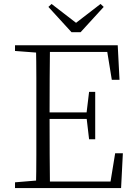

<svg xmlns="http://www.w3.org/2000/svg" viewBox="-20 -952 686 972"><path d="M241 -932 389 -818H341L489 -932L505 -917L388 -789H342L225 -917ZM56 0V-29L188 -40H198V0ZM162 0Q164 -83 164 -166Q164 -249 164 -333V-390Q164 -474 164 -557.5Q164 -641 162 -723H233Q232 -641 231.5 -556Q231 -471 231 -377V-357Q231 -255 231.5 -169Q232 -83 233 0ZM198 0V-33H569L536 -11L563 -176H602L593 0ZM198 -350V-383H436V-350ZM431 -247 418 -358V-379L431 -487H462V-247ZM56 -694V-723H198V-684H188ZM546 -548 519 -714 553 -689H198V-723H576L585 -548Z"/></svg>

Font: Noto Serif HK
Style: Regular
Weight: 200
Designer: Ryoko NISHIZUKA 西塚涼子 (kana & ideographs); Frank Grießhammer (Latin, Greek & Cyrillic); Wenlong ZHANG 张文龙 (bopomofo); San
Foundry: Adobe
Version: Version 2.001;hotconv 1.1.0;makeotfexe 2.6.0